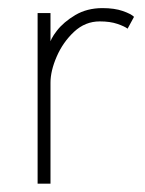

<svg xmlns="http://www.w3.org/2000/svg" viewBox="-20 -442 350 462"><path d="M101.5 0H70.5V-410.5H101.5V-333.5H99Q100.5 -347 116.8 -368Q133 -389 161.2 -405.8Q189.5 -422.5 226.5 -422.5Q255.5 -422.5 275.5 -415.5Q295.5 -408.5 302.5 -401.5L287 -373Q280 -378.5 262.5 -384.5Q245 -390.5 220 -390.5Q185 -390.5 158.2 -365.5Q131.5 -340.5 116.5 -306Q101.5 -271.5 101.5 -243Z"/></svg>

Font: League Spartan Thin
Style: Regular
Weight: 100
Foundry: The League of Moveable Type
Version: Version 2.002